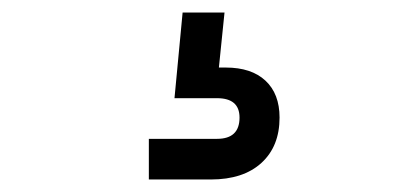

<svg xmlns="http://www.w3.org/2000/svg" viewBox="-20 -51 640 307"><path d="M317 236H218V171H327Q363 171 363 137Q363 106 327 106H259L272 -31H339L330 57H341Q382 57 404.5 78Q427 99 427 137Q427 183 398 209.5Q369 236 317 236Z"/></svg>

Font: Orbit
Style: Regular
Weight: 400
Designer: Sooun Cho
Foundry: JAMO
Version: Version 1.000; ttfautohint (v1.8.4.7-5d5b);gftools[0.9.29]